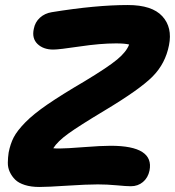

<svg xmlns="http://www.w3.org/2000/svg" viewBox="-20 -704 693 760"><path d="M136.2 36.1Q103 36.1 78.4 28.3Q53.7 20.5 40.3 7.3Q26.9 -5.9 18.8 -23.2Q10.7 -40.5 11 -60.1Q11.2 -79.6 14.2 -100.1Q21 -134.8 34.4 -160.6Q47.9 -186.5 80.1 -219.5Q112.3 -252.4 168.2 -290.8Q224.1 -329.1 314 -381.8Q407.2 -438 443.8 -468.5Q480.5 -499 491.2 -527.8Q474.1 -532.2 439 -532.2Q377 -532.2 295.2 -520Q213.4 -507.8 190.9 -507.8Q151.4 -507.8 128.4 -530Q105.5 -552.2 113.8 -589.8Q118.7 -616.2 137.9 -633.8Q157.2 -651.4 185.1 -655.8Q359.4 -684.1 485.8 -684.1Q582 -684.1 622.6 -639.6Q663.1 -595.2 648.9 -524.9Q634.8 -452.6 584.5 -401.6Q534.2 -350.6 395 -267.1Q292.5 -205.6 250 -174.8Q207.5 -144 190.9 -117.2Q197.8 -116.2 215.8 -116.2Q242.7 -116.2 311.5 -121.6Q380.4 -127 418 -127Q504.9 -127 543.2 -102.3Q581.5 -77.6 571.8 -28.8Q565.9 -0.5 545.9 16.4Q525.9 33.2 498 33.2Q480.5 33.2 441.9 29.5Q403.3 25.9 367.2 25.9Q323.2 25.9 245.6 31Q168 36.1 136.2 36.1Z"/></svg>

Font: Shantell Sans Bouncy
Style: Bold Italic
Weight: 700
Italic angle: -11.31°
Designer: Stephen Nixon, Anya Danilova, Shantell Martin
Foundry: Arrow Type
Version: Version 1.006;[9816181b4]